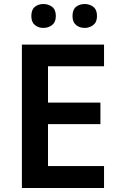

<svg xmlns="http://www.w3.org/2000/svg" viewBox="-20 -936 593 956"><path d="M498 0H89V-714H498V-606H219V-425H480V-318H219V-109H498ZM136 -856Q136 -888 153.5 -902Q171 -916 196 -916Q221 -916 239.5 -902Q258 -888 258 -856Q258 -826 239.5 -811.5Q221 -797 196 -797Q171 -797 153.5 -811.5Q136 -826 136 -856ZM341 -856Q341 -888 358.5 -902Q376 -916 402 -916Q426 -916 444.5 -902Q463 -888 463 -856Q463 -826 444.5 -811.5Q426 -797 402 -797Q376 -797 358.5 -811.5Q341 -826 341 -856Z"/></svg>

Font: Noto Sans Lao Looped SemiBold
Style: Regular
Weight: 600
Designer: Mark Frömberg, Ben Mitchell
Foundry: The Fontpad Ltd
Version: Version 1.002; ttfautohint (v1.8.4.7-5d5b)